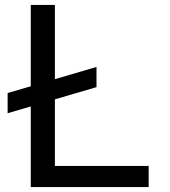

<svg xmlns="http://www.w3.org/2000/svg" viewBox="-20 -760 689 780"><path d="M372 -406 11 -300V-382L372 -488ZM584 0H120V-86H584ZM203 0H105V-740H203Z"/></svg>

Font: Be Vietnam Pro Variable Thin
Style: Regular
Weight: 100
Designer: Lam Bao, Tony Le, Vietanh Nguyen
Foundry: Yellow Type Foundry
Version: Version 1.002